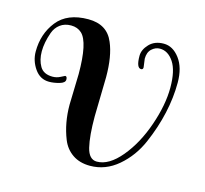

<svg xmlns="http://www.w3.org/2000/svg" viewBox="-78 -564 707 661"><g transform="rotate(15 275.5 -233.0)"><path d="M382 -395 386 -365Q386 -357 379 -357Q362 -357 362 -400Q362 -422 381 -442Q400 -462 432.5 -462Q465 -462 489 -430Q513 -398 513 -344.5Q513 -291 500.5 -235Q488 -179 463.5 -122.5Q439 -66 394.5 -28Q350 10 295 10Q258 10 232.5 -7.5Q207 -25 195 -55Q173 -110 173 -175L176 -285Q176 -398 146 -426Q131 -440 108 -440Q85 -440 69 -428Q53 -416 46 -396Q33 -359 33 -328Q33 -297 46 -275Q59 -253 91 -253Q106 -253 119 -260Q132 -267 133 -267Q140 -267 140 -255.5Q140 -244 120.5 -238.5Q101 -233 84 -233Q52 -233 32.5 -261Q13 -289 13 -322Q13 -385 49 -430.5Q85 -476 160 -476Q227 -476 250 -420Q270 -374 270 -299L267 -159Q267 -89 276.5 -49.5Q286 -10 314 -10Q357 -10 399.5 -61Q442 -112 467.5 -186Q493 -260 493 -321Q493 -382 473 -412Q453 -442 424 -442Q408 -442 395 -430Q382 -418 382 -395Z"/></g></svg>

Font: Spirax
Style: Regular
Weight: 400
Designer: Brenda Gallo (gbrenda1987@gmail.com)
Foundry: Brenda Gallo
Version: Version 1.002